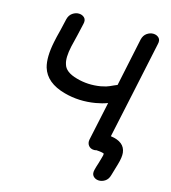

<svg xmlns="http://www.w3.org/2000/svg" viewBox="-126 -819 958 1078"><g transform="rotate(15 353.0 -280.0)"><path d="M609 111Q613 95 621 70Q629 45 629 43Q642 -1 639 -27Q632 -88 550 -99Q567 -182 608 -370Q648 -558 671 -667Q677 -691 664.5 -703.5Q652 -716 632.5 -716.5Q613 -717 595 -704.5Q577 -692 571 -667L512 -387L493 -379Q486 -375 471 -369Q456 -363 452 -362Q447 -360 439 -359Q431 -357 422 -355Q350 -343 283 -362Q213 -381 202 -424Q190 -459 205 -528Q209 -547 222 -598Q234 -648 238 -668Q244 -692 231.5 -704.5Q219 -717 199.5 -717.5Q180 -718 162 -705.5Q144 -693 138 -668Q135 -652 123 -603Q110 -553 105 -527Q86 -435 102 -378Q127 -295 238 -265Q325 -241 419 -257Q455 -263 487 -275L439 -50Q435 -29 446.5 -14.5Q458 0 479 0Q486 0 492 -2Q528 0 537 6Q538 13 531 35Q531 36 523 63Q514 90 510 107Q504 131 515.5 144Q527 157 546 158.5Q565 160 583.5 148.5Q602 137 609 111Z"/></g></svg>

Font: Balsamiq Sans
Style: Italic
Weight: 400
Italic angle: -12°
Designer: Michael Angeles
Foundry: Balsamiq SRL
Version: Version 1.020; ttfautohint (v1.8.4.7-5d5b);gftools[0.9.26]